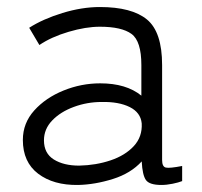

<svg xmlns="http://www.w3.org/2000/svg" viewBox="-20 -517 575 546"><path d="M202 9Q132 10 88.5 -23Q45 -56 45 -119Q45 -167 77.5 -203Q110 -239 160.5 -259.5Q211 -280 265 -280Q339 -280 382 -245V-332Q382 -400 354 -420.5Q326 -441 264 -441Q224 -441 175 -426.5Q126 -412 92 -389L63 -438Q102 -463 157.5 -480Q213 -497 264 -497Q355 -497 398 -461.5Q441 -426 441 -332V-62Q441 -43 451.5 -40.5Q462 -38 498 -45V-2Q488 2 471 5.5Q454 9 439 9Q405 9 395 -5Q385 -19 383 -58Q352 -24 301 -8Q250 8 202 9ZM205 -46Q253 -47 294.5 -61Q336 -75 360.5 -101.5Q385 -128 383 -166Q380 -197 349 -212.5Q318 -228 269 -227Q228 -227 190 -213Q152 -199 128.5 -174.5Q105 -150 105 -118Q105 -81 133 -63.5Q161 -46 205 -46Z"/></svg>

Font: Zen Kaku Gothic New
Style: Regular
Weight: 400
Designer: Yoshimichi Ohira
Foundry: Positype
Version: Version 1.001